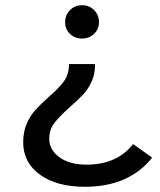

<svg xmlns="http://www.w3.org/2000/svg" viewBox="-20 -555 613 737"><path d="M230 -470Q230 -497 248.5 -516Q267 -535 295 -535Q323 -535 341.5 -516Q360 -497 360 -470Q360 -444 341.5 -425.5Q323 -407 295 -407Q267 -407 248.5 -425Q230 -443 230 -470ZM69 -9Q69 -49 82.5 -80Q96 -111 115 -132Q134 -153 165 -181Q205 -215 225 -242.5Q245 -270 245 -309H345Q345 -271 331.5 -241.5Q318 -212 298.5 -191.5Q279 -171 247 -143Q207 -107 188 -82Q169 -57 169 -22Q169 20 208 48.5Q247 77 312 77Q429 77 491 -2L564 50Q522 104 457 133Q392 162 306 162Q198 162 133.5 115.5Q69 69 69 -9Z"/></svg>

Font: Montserrat Alternates Medium
Style: Regular
Weight: 500
Designer: Julieta Ulanovsky
Foundry: Julieta Ulanovsky
Version: Version 7.200